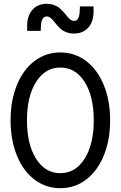

<svg xmlns="http://www.w3.org/2000/svg" viewBox="-20 -988 640 1018"><path d="M436.5 -35.6Q376.5 9.8 299.8 9.8Q223.1 9.8 163.1 -35.6Q103 -81.1 69.6 -163.3Q36.1 -245.6 36.1 -350.1Q36.1 -454.6 69.6 -536.9Q103 -619.1 163.1 -664.6Q223.1 -710 299.8 -710Q376.5 -710 436.5 -664.6Q496.6 -619.1 530.3 -536.9Q564 -454.6 564 -350.1Q564 -245.6 530.3 -163.3Q496.6 -81.1 436.5 -35.6ZM299.8 -629.9Q219.7 -629.9 171.4 -553.7Q123 -477.5 123 -350.1Q123 -222.7 171.4 -146.2Q219.7 -69.8 299.8 -69.8Q379.9 -69.8 428.5 -146.2Q477.1 -222.7 477.1 -350.1Q477.1 -477.5 428.7 -553.7Q380.4 -629.9 299.8 -629.9ZM124 -824.2V-851.1Q124 -904.8 152.1 -936.3Q180.2 -967.8 228 -967.8Q249.5 -967.8 267.6 -960.9Q285.6 -954.1 296.9 -944.1Q308.1 -934.1 318.8 -922.4Q329.6 -910.6 336.9 -900.6Q344.2 -890.6 353.8 -883.8Q363.3 -877 373 -877Q401.4 -877 402.8 -933.1L403.8 -954.1H476.1V-926.8Q476.1 -873 448 -841.6Q419.9 -810.1 372.1 -810.1Q350.6 -810.1 332.5 -816.9Q314.5 -823.7 303.2 -833.7Q292 -843.8 281.5 -855.5Q271 -867.2 263.7 -877.2Q256.3 -887.2 247.1 -894Q237.8 -900.9 228 -900.9Q198.2 -900.9 196.8 -845.2L195.8 -824.2Z"/></svg>

Font: CommitMono
Style: Regular
Weight: 400
Monospace: yes
Designer: Eigil Nikolajsen
Foundry: Eigil Nikolajsen
Version: Version 1.143